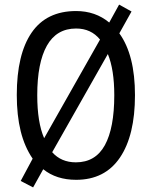

<svg xmlns="http://www.w3.org/2000/svg" viewBox="-20 -772 659 835"><path d="M567 -358Q567 -183 501.5 -86.5Q436 10 311 10Q225 10 168 -36L124 43L70 15L122 -82Q87 -133 70 -201.5Q53 -270 53 -359Q53 -536 117.5 -630Q182 -724 311 -724Q395 -724 455 -674L498 -752L552 -722L499 -627Q567 -533 567 -358ZM142 -358Q142 -240 172 -171L415 -600Q376 -648 311 -648Q226 -648 184 -573.5Q142 -499 142 -358ZM477 -358Q477 -469 449 -537L207 -110Q246 -66 310 -66Q395 -66 436 -140.5Q477 -215 477 -358Z"/></svg>

Font: Noto Sans Tamil Condensed
Style: Regular
Weight: 400
Width: 3
Designer: Jelle Bosma - Monotype Design Team
Foundry: Monotype Imaging Inc.
Version: Version 2.004; ttfautohint (v1.8.4.7-5d5b)